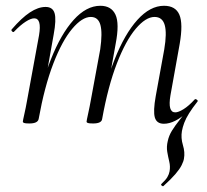

<svg xmlns="http://www.w3.org/2000/svg" viewBox="-20 -419 716 664"><path d="M81.6 8Q67.4 8 63.2 6.3Q59 4.6 59 1.6Q59 -1.6 64.1 -24Q69.2 -46.4 73.2 -69.2L115 -297Q124.8 -355.6 98.4 -355.6Q86.8 -355.6 68.7 -344Q50.6 -332.4 29.2 -310Q26.2 -306 21.8 -310.5Q17.4 -315 21.2 -318.2Q54.8 -357.2 83.4 -376.1Q112 -395 137.6 -395Q162.4 -395 168.8 -373.3Q175.2 -351.6 165.6 -299.4L113.6 -7.2Q110.2 8 81.6 8ZM302 8Q287.8 8 283.6 6.3Q279.4 4.6 279.4 1.6Q279.4 -1.6 284.9 -26.4Q290.4 -51.2 294.4 -74L326.6 -248.4Q334.8 -305.4 327.2 -332.9Q319.6 -360.4 294 -360.4Q264 -360.4 229.3 -319Q194.6 -277.6 164.2 -198.5Q133.8 -119.4 113.6 -7.2L101.2 -8.2Q121 -124.8 155.7 -212.9Q190.4 -301 234.5 -350Q278.6 -399 327 -399Q365 -399 379.3 -368.4Q393.6 -337.8 380 -267.4L333.2 -7.2Q331 8 302 8ZM518.6 -86.6 548 -248Q557.6 -304.8 549.6 -332.6Q541.6 -360.4 514.4 -360.4Q484 -360.4 449.4 -319.5Q414.8 -278.6 384.2 -199.6Q353.6 -120.6 333.2 -7.2L321.6 -8.2Q341.6 -125.4 376.4 -213.5Q411.2 -301.6 455.2 -350.3Q499.2 -399 547.2 -399Q587 -399 600.3 -368.2Q613.6 -337.4 601.4 -267L569.4 -89Q559.6 -30.4 586 -30.4Q596.8 -30.4 614.7 -41.4Q632.6 -52.4 653.4 -75.2Q655.8 -77.6 660.6 -74.3Q665.4 -71 663 -67.8Q645.2 -45.2 634 -27.3Q622.8 -9.4 617.2 5.7Q611.6 20.8 609.2 34Q605 57.8 612.6 82.9Q620.2 108 616.2 129.4Q615 138.4 608.3 152Q601.6 165.6 586.5 183.2Q571.4 200.8 545.2 224.4Q543.2 226.2 539.3 222.9Q535.4 219.6 538.4 217Q553 203.4 558.8 193.5Q564.6 183.6 566.4 173.6Q569.4 156.6 565.4 140.1Q561.4 123.6 558.4 106.1Q555.4 88.6 560.2 68.6Q564.2 50 574.5 33.2Q584.8 16.4 601.6 -4.8Q618.4 -26 640.2 -56.6L628.8 -32Q584 9 546.8 9Q521.8 9 515.5 -12.7Q509.2 -34.4 518.6 -86.6Z"/></svg>

Font: Cormorant Infant Light
Style: Italic
Weight: 300
Italic angle: -10°
Designer: Christian Thalmann (Catharsis Fonts)
Foundry: Catharsis Fonts
Version: Version 4.001